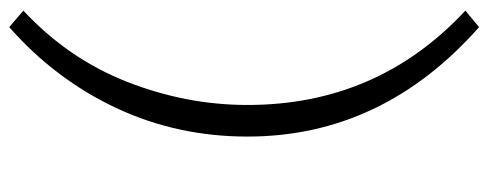

<svg xmlns="http://www.w3.org/2000/svg" viewBox="-334 -602 1036 407"><g transform="rotate(90 183.5 -398.0)"><path d="M269 -405Q269 -256 208.5 -127Q148 2 37 100L2 70Q104 -25 153 -150Q202 -275 202 -405Q202 -681 2 -867L37 -896Q269 -691 269 -405Z"/></g></svg>

Font: Halant
Style: Regular
Weight: 400
Designer: Hitesh Malaviya (Devanagari), Satya Rajpurohit (Latin)
Foundry: Indian Type Foundry
Version: Version 1.101;PS 1.0;hotconv 1.0.78;makeotf.lib2.5.61930; tt